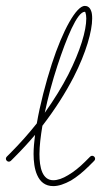

<svg xmlns="http://www.w3.org/2000/svg" viewBox="-30 -650 343 652"><path d="M-7 -118C-11 -114 -11 -108 -7 -104C-3 -100 3 -100 7 -104L19 -116C44 -141 68 -167 89 -192C86 -168 84 -146 84 -127C84 -103 87 -76 96 -56C106 -33 123 -18 151 -18C169 -18 189 -25 211 -37C231 -49 252 -66 273 -87L290 -104C294 -108 294 -114 290 -118C286 -122 280 -122 276 -118L259 -101C240 -82 220 -66 201 -55C183 -44 166 -38 151 -38C132 -38 121 -49 114 -64C106 -82 104 -105 104 -127C104 -154 108 -187 114 -223C158 -280 193 -336 220 -388C263 -472 283 -545 283 -587C283 -598 282 -608 279 -614C275 -625 267 -630 258 -630C229 -630 183 -547 146 -433C125 -368 106 -295 95 -231C68 -197 38 -163 5 -130ZM165 -427C196 -521 232 -610 258 -610C260 -610 260 -608 260 -607C262 -602 263 -595 263 -587C263 -546 243 -478 202 -397C181 -356 154 -312 122 -267C133 -320 148 -375 165 -427Z"/></svg>

Font: Mistral SingleLine OTF-SVG Regular
Style: Regular
Weight: 300
Designer: François Chastanet, Élisa Garzelli, Anais Alves, Morgane Autin
Foundry: institut supérieur des arts et du design Toulouse / isdaT
Version: Version 1.000;hotconv 1.0.117;makeotfexe 2.5.65602 DEVELOPME